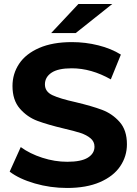

<svg xmlns="http://www.w3.org/2000/svg" viewBox="-20 -921 678 953"><path d="M28 -69 83 -191Q128 -158 190 -138Q252 -118 314 -118Q383 -118 416 -138.5Q449 -159 449 -193Q449 -218 429.5 -234.5Q410 -251 379.5 -261Q349 -271 297 -283Q217 -302 166 -321Q115 -340 78.5 -382Q42 -424 42 -494Q42 -555 75 -604.5Q108 -654 174.5 -683Q241 -712 337 -712Q404 -712 468 -696Q532 -680 580 -650L530 -527Q433 -582 336 -582Q268 -582 235.5 -560Q203 -538 203 -502Q203 -466 240.5 -448.5Q278 -431 355 -414Q435 -395 486 -376Q537 -357 573.5 -316Q610 -275 610 -205Q610 -145 576.5 -95.5Q543 -46 476 -17Q409 12 313 12Q230 12 152.5 -10.5Q75 -33 28 -69ZM369 -901H537L356 -757H234Z"/></svg>

Font: APTA Sans Regular
Style: Bold Italic
Weight: 700
Version: Version 7.200